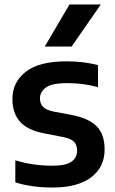

<svg xmlns="http://www.w3.org/2000/svg" viewBox="-20 -828 516 858"><path d="M215 10Q122.5 10 48.5 -13V-111.5Q128 -87.5 213.5 -87.5Q273.5 -87.5 299 -105.2Q324.5 -123 324.5 -154.5Q324.5 -181 310.5 -194.8Q296.5 -208.5 263 -215.5L179.5 -231.5Q103.5 -246 69.5 -284.2Q35.5 -322.5 35.5 -385.5Q35.5 -460.5 95 -507.2Q154.5 -554 278 -554Q316 -554 352 -549.5Q388 -545 418 -537V-438.5Q353.5 -456.5 282 -456.5Q210.5 -456.5 184.5 -436.5Q158.5 -416.5 158.5 -388.5Q158.5 -365.5 172 -351Q185.5 -336.5 219 -329.5L302 -314Q376 -299.5 411.8 -263.8Q447.5 -228 447.5 -160Q447.5 -81 387.2 -35.5Q327 10 215 10ZM180 -620 290.5 -808H430.5L300 -620Z"/></svg>

Font: Encode Sans SmBold
Style: Regular
Weight: 600
Designer: Multiple Designers
Foundry: Impallari Type
Version: Version 3.002; ttfautohint (v1.8.3) -l 8 -r 50 -G 200 -x 14 